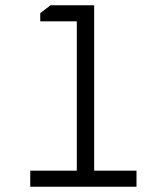

<svg xmlns="http://www.w3.org/2000/svg" viewBox="-20 -710 618 730"><path d="M95 0V-61H272V-629H133V-660L172 -690H338V-61H499V0Z"/></svg>

Font: Oxanium ExtraLight Light
Style: Regular
Weight: 300
Version: Version 2.000